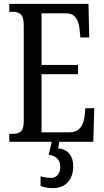

<svg xmlns="http://www.w3.org/2000/svg" viewBox="-20 -734 539 994"><path d="M287 0 281 34Q319 38 339 62Q359 86 359 126Q359 179 331 209.5Q303 240 253 240Q220 240 190 229V179Q220 187 244 187Q266 187 279 171.5Q292 156 292 130Q292 102 275.5 86Q259 70 232 68L248 0H28V-41H45Q75 -41 89 -54.5Q103 -68 103 -107V-602Q103 -645 88.5 -659Q74 -673 45 -673H28V-714H438L442 -540H396L392 -582Q389 -619 372.5 -642Q356 -665 322 -665H195V-398H384V-350H195V-49H341Q407 -49 418 -132L422 -174H468L463 0Z"/></svg>

Font: Noto Serif Cond
Style: Regular
Weight: 400
Width: 3
Designer: Monotype Design Team
Foundry: Monotype Imaging Inc.
Version: Version 1.001